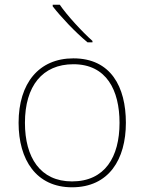

<svg xmlns="http://www.w3.org/2000/svg" viewBox="-20 -786 615 816"><path d="M234 -766H204V-759C239 -714 299 -650 352 -606H373V-612C328 -652 263 -723 234 -766ZM515 -264C515 -417 451 -538 292 -538C145 -538 59 -432 59 -264C59 -107 134 10 286 10C443 10 515 -109 515 -264ZM86 -264C86 -420 160 -513 292 -513C433 -513 488 -402 488 -264C488 -119 426 -15 286 -15C151 -15 86 -117 86 -264Z"/></svg>

Font: Noto Sans Ethiopic Thin
Style: Regular
Weight: 100
Designer: Monotype Design Team
Foundry: Monotype Imaging Inc.
Version: Version 2.102